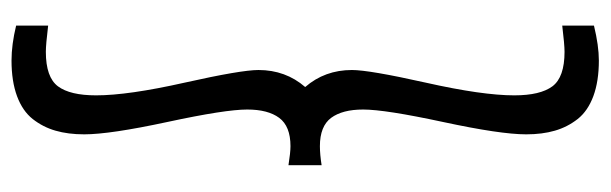

<svg xmlns="http://www.w3.org/2000/svg" viewBox="-374 -416 1034 325"><g transform="rotate(-90 142.5 -254.0)"><path d="M261.2 181.2V234.9Q227.1 243.2 202.1 243.2Q167 243.2 141.8 233.9Q116.7 224.6 103 207.3Q89.4 189.9 83.3 168.7Q77.1 147.5 77.1 120.1Q77.1 76.7 98.1 -21Q119.1 -118.7 119.1 -155.8Q119.1 -190.9 105 -210Q90.8 -229 57.1 -229Q43 -229 24.9 -226.1V-282.2Q46.4 -278.8 57.1 -278.8Q90.8 -278.8 105 -297.9Q119.1 -316.9 119.1 -352.1Q119.1 -389.2 98.1 -486.8Q77.1 -584.5 77.1 -627.9Q77.1 -655.3 83.3 -676.5Q89.4 -697.8 103 -715.1Q116.7 -732.4 141.8 -741.7Q167 -751 202.1 -751Q229 -751 261.2 -743.2V-689Q229 -692.9 216.8 -692.9Q173.8 -692.9 158.4 -672.4Q143.1 -651.9 143.1 -607.9Q143.1 -553.7 164.6 -458Q186 -362.3 186 -333Q186 -287.1 157.2 -253.9Q186 -220.7 186 -174.8Q186 -145.5 164.6 -49.8Q143.1 45.9 143.1 100.1Q143.1 144 158.4 164.6Q173.8 185.1 216.8 185.1Q229 185.1 261.2 181.2Z"/></g></svg>

Font: Lobster Two
Style: Bold
Weight: 700
Designer: Pablo Impallari
Foundry: Pablo Impallari. www.impallari.com
Version: Version 1.006